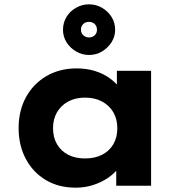

<svg xmlns="http://www.w3.org/2000/svg" viewBox="-20 -858 839 887"><path d="M330 9Q251 9 192 -26Q133 -61 99.5 -123.5Q66 -186 66 -266Q66 -347 100 -409Q134 -471 194.5 -506.5Q255 -542 334 -542Q379 -542 417 -530.5Q455 -519 483.5 -499Q512 -479 530.5 -455Q549 -431 555 -405H520V-531H678V0H517V-136L551 -131Q545 -105 526 -80Q507 -55 477 -35Q447 -15 409.5 -3Q372 9 330 9ZM373 -126Q418 -126 451.5 -143Q485 -160 503.5 -191.5Q522 -223 522 -266Q522 -308 503.5 -339.5Q485 -371 451.5 -389Q418 -407 373 -407Q328 -407 295 -389Q262 -371 243.5 -339.5Q225 -308 225 -266Q225 -223 243.5 -191.5Q262 -160 295 -143Q328 -126 373 -126ZM391 -604Q360 -604 332 -620Q304 -636 287.5 -662.5Q271 -689 271 -720Q271 -753 287 -779.5Q303 -806 331 -822Q359 -838 391 -838Q424 -838 451.5 -822Q479 -806 495.5 -779.5Q512 -753 512 -720Q512 -689 495 -662.5Q478 -636 451 -620Q424 -604 391 -604ZM391 -685Q407 -685 417.5 -695Q428 -705 428 -720Q428 -737 417.5 -747Q407 -757 391 -757Q375 -757 364.5 -747Q354 -737 354 -721Q354 -705 365 -695Q376 -685 391 -685Z"/></svg>

Font: Lexend Exa
Style: Bold
Weight: 700
Designer: Bonnie Shaver-Troup, Thomas Jockin
Foundry: Lexend
Version: Version 1.007